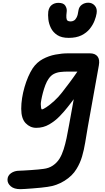

<svg xmlns="http://www.w3.org/2000/svg" viewBox="-20 -912 760 1384"><path d="M34 384Q34 354.5 59.2 336.5Q84.5 318.5 120.5 318.5Q128 318.5 150.8 317.2Q173.5 316 201.8 314Q230 312 255 309.8Q280 307.5 292.5 305.5Q332.5 301 361.2 281.2Q390 261.5 408.5 232.5Q426.5 203 438.5 165.2Q450.5 127.5 459.8 83.5Q469 39.5 477.5 -9L502.5 -146.5L511.5 -197Q500.5 -182 489.2 -167.5Q478 -153 466.5 -138.5Q444.5 -110 411.2 -75.2Q378 -40.5 335.2 -15.5Q292.5 9.5 241 9.5Q197.5 9.5 165.2 -23.8Q133 -57 133 -128Q133 -165 139.2 -205Q145.5 -245 156.8 -284Q168 -323 183 -357.8Q198 -392.5 215.5 -419.5Q245 -463 288.2 -486.2Q331.5 -509.5 379.2 -518.5Q427 -527.5 468.5 -527.5H628.5Q665.5 -527.5 683 -505.2Q700.5 -483 692.5 -440L613 2.5Q603 61.5 594.2 115Q585.5 168.5 571.5 216.2Q557.5 264 531.5 306Q502 355.5 445.2 391Q388.5 426.5 322.5 435Q304.5 438 275.8 440.8Q247 443.5 216.5 446Q186 448.5 161.2 450Q136.5 451.5 126.5 451.5Q81.5 451.5 57.8 431Q34 410.5 34 384ZM274 -162.5Q274 -153 275.8 -138.2Q277.5 -123.5 282.5 -123.5Q290.5 -123.5 315 -139.8Q339.5 -156 370.2 -183.8Q401 -211.5 427.5 -246Q454 -280 483 -318.8Q512 -357.5 538 -396H468.5Q441 -396 415.2 -393Q389.5 -390 368 -379Q346.5 -368 330 -343.5Q317.5 -326 307.2 -299.2Q297 -272.5 289.5 -244.2Q282 -216 278 -193.5Q274 -171 274 -162.5ZM475 -639Q423.5 -639 392.8 -659.2Q362 -679.5 347 -710.2Q332 -741 328.5 -773Q325 -805 328 -829Q333.5 -861.5 353.5 -876.5Q373.5 -891.5 401 -891.5Q438 -891.5 450.8 -871Q463.5 -850.5 461 -829.5Q457 -799 458.5 -783.5Q460 -768 467.5 -762.8Q475 -757.5 489 -757.5Q501.5 -757.5 512.8 -763.8Q524 -770 532.8 -787.2Q541.5 -804.5 545.5 -836.5Q549.5 -863 569.8 -877.8Q590 -892.5 617 -892.5Q644.5 -892.5 663.2 -871.5Q682 -850.5 676.5 -816Q673 -792.5 661.2 -762.2Q649.5 -732 626.8 -703.8Q604 -675.5 567 -657.2Q530 -639 475 -639Z"/></svg>

Font: Edu QLD Hand
Style: Regular
Weight: 400
Designer: Tina and Corey Anderson, Eben Sorkin
Foundry: Sorkin Type Co.
Version: Version 2.000